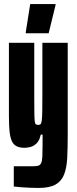

<svg xmlns="http://www.w3.org/2000/svg" viewBox="-20 -721 380 947"><path d="M170 206Q150 206 127.5 205Q105 204 84 202.5Q63 201 48 199V99Q64 99 79.5 99Q95 99 110.5 99Q126 99 142 99Q160 99 169.5 96Q179 93 183.5 82Q188 71 189 49Q190 27 190 -11V-57H181Q175 -28 160.5 -14Q146 0 130 4Q114 8 101 8Q77 8 61.5 0Q46 -8 38 -26Q30 -44 27 -74.5Q24 -105 24 -150V-510H149V-233Q149 -186 149.5 -159.5Q150 -133 151.5 -121.5Q153 -110 157.5 -107.5Q162 -105 169 -105Q176 -105 180 -108.5Q184 -112 186 -127Q188 -142 188.5 -175Q189 -208 189 -266V-510H314V-56Q314 9 311.5 58Q309 107 296 140Q283 173 253.5 189.5Q224 206 170 206ZM107 -557V-562L129 -701H254V-696L220 -557Z"/></svg>

Font: Saira UltraCondensed Black
Style: Regular
Weight: 900
Width: 1
Designer: Hector Gatti with collaboration of the Omnibus-Type team
Foundry: Omnibus-Type
Version: Version 1.101